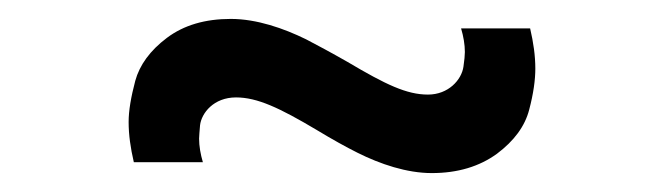

<svg xmlns="http://www.w3.org/2000/svg" viewBox="-20 -416 702 203"><path d="M436.5 -233C464 -233 487 -240 505.5 -253.5C523.5 -267 535 -282.5 539.5 -300C544 -317 546 -331.5 546 -343.5C546 -357 544 -371 540.5 -386H467.5C470 -377.5 471.5 -369 471.5 -361C471.5 -357.5 471 -352.5 470 -345.5C468 -331.5 454 -316 432.5 -316C410 -316 388 -326.5 347.5 -350.5C330 -360.5 315 -368.5 303.5 -374.5C280 -386 251.5 -396 224 -396C197 -396 174.5 -389.5 156.5 -376C138.5 -362.5 127.5 -347 123 -330.5C118.5 -313.5 116 -299 116 -287C116 -273.5 118 -259.5 121.5 -244.5H194.5C192 -253 190.5 -261.5 190.5 -269.5C190.5 -272 191 -277 191.5 -283.5C193 -296.5 206 -313 229.5 -313C252 -313 275.5 -302 315 -278.5C331.5 -268.5 346 -260.5 358 -254.5C382 -242.5 410 -233 436.5 -233Z"/></svg>

Font: Vela Sans
Style: Regular
Weight: 400
Designer: Principal design: Mikhail Sharanda - project Manrope.
Design modification: Ravid Balaliev
Foundry: Mikhail Sharanda
Version: Version 1.001